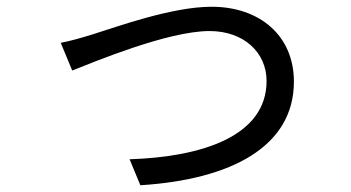

<svg xmlns="http://www.w3.org/2000/svg" viewBox="-20 -526 1040 569"><path d="M160 -399 194 -317C258 -342 477 -434 601 -434C703 -434 770 -370 770 -286C770 -123 580 -61 364 -54L396 23C666 6 851 -92 851 -284C851 -421 749 -506 607 -506C489 -506 325 -446 254 -424C222 -414 190 -405 160 -399Z"/></svg>

Font: Microsoft YaHei
Style: Regular
Weight: 400
Designer: Ryoko NISHIZUKA 西塚涼子 (kana, bopomofo & ideographs); Paul D. Hunt (Latin, Greek & Cyrillic); Sandoll Communications 산돌커뮤니
Foundry: Adobe
Version: Version 2.001;hotconv 1.0.111;makeotfexe 2.5.65597